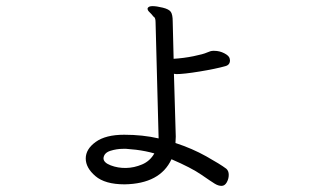

<svg xmlns="http://www.w3.org/2000/svg" viewBox="-20 -559 1040 627"><path d="M544 -489Q544 -511 538 -520Q532 -529 511.5 -534Q491 -539 478 -539Q465 -539 462 -532V-530Q462 -525 468.5 -519Q475 -513 481 -505Q488 -502 488 -487L498 -107Q446 -119 385.5 -119Q325 -119 292.5 -95.5Q260 -72 260 -41.5Q260 -11 291.5 16Q323 43 387 43Q503 41 540 -39Q605 -11 637.5 11.5Q670 34 681.5 41Q693 48 703.5 48Q714 48 720.5 36.5Q727 25 727 12Q727 -1 719 -8Q699 -23 653.5 -48.5Q608 -74 553 -92L554 -113L548 -318L556 -317Q580 -317 632 -325.5Q684 -334 716 -343Q731 -347 731 -362L730 -368Q728 -377 712.5 -385Q697 -393 680 -393H676Q668 -393 656 -387.5Q644 -382 612 -375.5Q580 -369 547 -367ZM392 -73 424 -70Q456 -66 484 -58Q470 -33 444 -22Q418 -11 391.5 -10.5Q365 -10 341.5 -19Q318 -28 318 -42V-43Q320 -60 340.5 -66.5Q361 -73 382 -73Z"/></svg>

Font: LXGW WenKai TC
Style: Regular
Weight: 400
Designer: LXGW / Fontworks Inc.
Foundry: LXGW / Fontworks Inc.
Version: Version 1.330